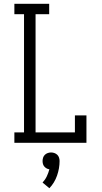

<svg xmlns="http://www.w3.org/2000/svg" viewBox="-20 -755 540 1015"><path d="M56 0V-55H107V-680H56V-735H240V-680H168V-55H376V-145H437V0ZM241 240 205 210Q219 195 227.5 177Q236 159 241 140Q233 139 226 135Q219 131 214 125Q209 119 207 111.5Q205 104 205 96Q205 87 208 78Q211 69 217.5 63Q224 57 232.5 54Q241 51 250 51Q259 51 267.5 54Q276 57 282.5 63Q289 69 292 78Q295 87 295 96Q295 135 281.5 173.5Q268 212 241 240Z"/></svg>

Font: Iosevka Slab Light
Style: Regular
Weight: 300
Monospace: yes
Designer: Belleve Invis
Foundry: Belleve Invis
Version: Version 11.1.0; ttfautohint (v1.8.3)